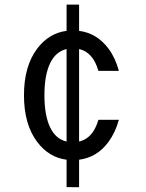

<svg xmlns="http://www.w3.org/2000/svg" viewBox="-20 -678 626 825"><path d="M490.7 -163.1Q475.6 -108.4 446.3 -68.4Q397 -1.5 319.8 8.3V126.5L266.1 126V8.3Q189.9 -1.5 139.6 -68.4Q83 -143.6 83 -268.6Q83 -393.6 139.6 -468.8Q189.9 -535.6 266.1 -545.4V-658.2H319.8V-545.4Q396.5 -535.6 446.3 -468.8Q475.6 -429.7 490.7 -373.5H402.8Q397.5 -392.1 390.1 -407.2Q366.2 -456.5 319.8 -467.3V-69.8Q366.2 -80.6 390.1 -129.9Q397.5 -145 402.8 -163.1ZM266.1 -69.8V-467.3Q219.7 -456.5 195.8 -407.2Q170.9 -356 170.9 -268.6Q170.9 -181.2 195.8 -129.9Q219.7 -80.6 266.1 -69.8Z"/></svg>

Font: Consola Mono
Style: Book
Weight: 400
Monospace: yes
Version: Version 2.001